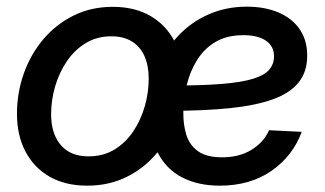

<svg xmlns="http://www.w3.org/2000/svg" viewBox="-20 -554 991 585"><path d="M245.6 11.7Q179.2 11.7 131.3 -15.6Q83.5 -43 57.6 -92.3Q31.7 -141.6 31.7 -207Q31.7 -270.5 52.2 -329.1Q72.8 -387.7 111.3 -433.6Q149.9 -479.5 203.6 -506.3Q257.3 -533.2 323.7 -533.2Q390.1 -533.2 438 -505.6Q485.8 -478 511.5 -428.5Q537.1 -378.9 537.1 -313Q537.1 -250 516.6 -191.7Q496.1 -133.3 457.8 -87.4Q419.4 -41.5 365.7 -14.9Q312 11.7 245.6 11.7ZM249.5 -77.6Q294.9 -77.6 329.1 -98.6Q363.3 -119.6 386.5 -154.5Q409.7 -189.5 421.4 -231.2Q433.1 -272.9 433.1 -314.5Q433.1 -354 420.2 -383.1Q407.2 -412.1 381.8 -427.7Q356.4 -443.4 319.3 -443.4Q275.4 -443.4 241.2 -422.6Q207 -401.9 183.6 -367.2Q160.2 -332.5 147.9 -290.5Q135.7 -248.5 135.7 -205.6Q135.7 -147 165 -112.3Q194.3 -77.6 249.5 -77.6ZM649.4 11.7Q584 11.7 535.4 -13.2Q486.8 -38.1 460.7 -88.6Q434.6 -139.2 437 -215.3Q438.5 -286.1 460.9 -344.5Q483.4 -402.8 523.4 -445.3Q563.5 -487.8 616.7 -510.7Q669.9 -533.7 731.9 -533.7Q786.1 -533.7 827.6 -516.4Q869.1 -499 892.6 -465.6Q916 -432.1 916 -384.3Q916 -335 889.6 -302.5Q863.3 -270 810.8 -251.2Q758.3 -232.4 679.9 -224.4Q601.6 -216.3 496.6 -216.3L509.3 -293.5Q600.1 -293.5 659.4 -298.6Q718.8 -303.7 752.7 -314.5Q786.6 -325.2 800.8 -342.3Q814.9 -359.4 814.9 -382.8Q814.9 -412.6 790.8 -429.7Q766.6 -446.8 721.2 -446.8Q671.4 -446.8 636.7 -426.3Q602.1 -405.8 580.6 -371.3Q559.1 -336.9 549.1 -295.4Q539.1 -253.9 538.6 -211.4Q538.1 -174.8 547.6 -143.6Q557.1 -112.3 583 -93.5Q608.9 -74.7 656.7 -74.7Q709 -74.7 746.1 -97.4Q783.2 -120.1 799.8 -157.2L899.4 -152.3Q872.1 -78.6 807.1 -33.4Q742.2 11.7 649.4 11.7Z"/></svg>

Font: Inter 28pt Medium
Style: Italic
Weight: 500
Italic angle: -9.3988°
Designer: Rasmus Andersson
Foundry: rsms
Version: Version 4.001;git-66647c0bb